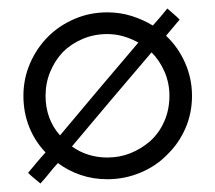

<svg xmlns="http://www.w3.org/2000/svg" viewBox="-20 -413 505 451"><path d="M87 -188Q87 -218 98 -244.5Q109 -271 128 -291Q147 -310 174 -321.5Q201 -333 232 -333Q252 -333 270.5 -327.5Q289 -322 305 -313Q258 -258 212.5 -204Q167 -150 121 -95Q104 -114 95.5 -137.5Q87 -161 87 -188ZM149 -69Q202 -132 242 -179.5Q282 -227 336 -290Q355 -271 366.5 -244.5Q378 -218 378 -188Q378 -155 365.5 -127Q353 -99 331 -80Q311 -63 286 -53Q261 -43 232 -43Q209 -43 188 -49.5Q167 -56 149 -69ZM116 -30Q140 -12 169.5 -2Q199 8 232 8Q273 8 310 -7.5Q347 -23 373 -50Q400 -76 415.5 -111.5Q431 -147 431 -188Q431 -229 414.5 -266Q398 -303 370 -329Q378 -338 386 -348Q394 -358 402 -367Q395 -374 387.5 -380.5Q380 -387 373 -393Q365 -383 356.5 -373Q348 -363 339 -353Q316 -367 289 -375.5Q262 -384 232 -384Q191 -384 155 -368.5Q119 -353 93 -327Q66 -300 50.5 -264Q35 -228 35 -188Q35 -149 48.5 -115Q62 -81 87 -55Q76 -43 66 -31Q56 -19 46 -7Q53 0 60.5 6Q68 12 75 18Q86 6 95.5 -6Q105 -18 116 -30Z"/></svg>

Font: Josefin Slab Thin Medium
Style: Regular
Weight: 500
Version: Version 2.000